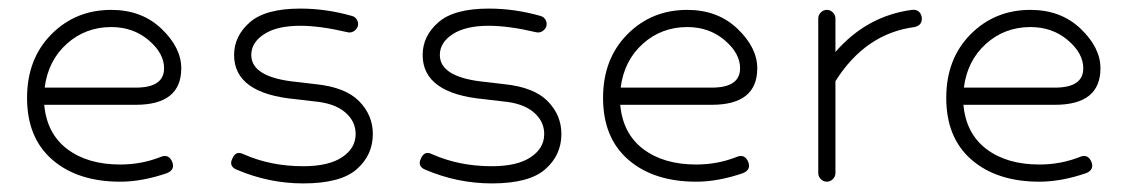

<svg xmlns="http://www.w3.org/2000/svg" viewBox="-20 -417 2643 447"><path d="M260 6Q161 6 102 -45Q43 -96 43 -189Q43 -280 99.5 -337Q156 -394 239 -394Q310 -394 356 -350Q402 -306 402 -258Q402 -173 296 -173H83Q89 -106 136.5 -70Q184 -34 260 -34Q310 -34 355 -52Q373 -59 381 -40Q388 -22 369 -14Q311 6 260 6ZM239 -354Q179 -354 135.5 -315Q92 -276 84 -213H296Q362 -213 362 -258Q362 -293 326 -323.5Q290 -354 239 -354Z M686 10Q606 10 531 -22Q512 -30 521 -48Q529 -67 547 -58Q610 -30 686 -30Q745 -30 776.5 -51Q808 -72 808 -105Q808 -135 783 -156Q758 -177 711 -181L669 -186Q525 -199 525 -289Q525 -333 561.5 -365Q598 -397 679 -397Q739 -397 799 -380Q807 -378 811 -371Q815 -364 813 -356Q811 -349 804 -344.5Q797 -340 789 -342Q725 -357 679 -357Q625 -357 595 -337.5Q565 -318 565 -289Q565 -236 673 -226L715 -221Q784 -214 816 -181.5Q848 -149 848 -105Q848 -56 810.5 -23Q773 10 686 10Z M1125 10Q1045 10 970 -22Q951 -30 960 -48Q968 -67 986 -58Q1049 -30 1125 -30Q1184 -30 1215.5 -51Q1247 -72 1247 -105Q1247 -135 1222 -156Q1197 -177 1150 -181L1108 -186Q964 -199 964 -289Q964 -333 1000.5 -365Q1037 -397 1118 -397Q1178 -397 1238 -380Q1246 -378 1250 -371Q1254 -364 1252 -356Q1250 -349 1243 -344.5Q1236 -340 1228 -342Q1164 -357 1118 -357Q1064 -357 1034 -337.5Q1004 -318 1004 -289Q1004 -236 1112 -226L1154 -221Q1223 -214 1255 -181.5Q1287 -149 1287 -105Q1287 -56 1249.5 -23Q1212 10 1125 10Z M1601 6Q1502 6 1443 -45Q1384 -96 1384 -189Q1384 -280 1440.5 -337Q1497 -394 1580 -394Q1651 -394 1697 -350Q1743 -306 1743 -258Q1743 -173 1637 -173H1424Q1430 -106 1477.5 -70Q1525 -34 1601 -34Q1651 -34 1696 -52Q1714 -59 1722 -40Q1729 -22 1710 -14Q1652 6 1601 6ZM1580 -354Q1520 -354 1476.5 -315Q1433 -276 1425 -213H1637Q1703 -213 1703 -258Q1703 -293 1667 -323.5Q1631 -354 1580 -354Z M1885 -14V-374Q1885 -382 1891 -388Q1897 -394 1905 -394Q1913 -394 1919 -388Q1925 -382 1925 -374V-296Q1998 -380 2103 -394Q2122 -396 2126 -377Q2128 -358 2109 -354Q1995 -339 1925 -228V-14Q1925 -6 1919 0Q1913 6 1905 6Q1897 6 1891 0Q1885 -6 1885 -14Z M2400 6Q2301 6 2242 -45Q2183 -96 2183 -189Q2183 -280 2239.5 -337Q2296 -394 2379 -394Q2450 -394 2496 -350Q2542 -306 2542 -258Q2542 -173 2436 -173H2223Q2229 -106 2276.5 -70Q2324 -34 2400 -34Q2450 -34 2495 -52Q2513 -59 2521 -40Q2528 -22 2509 -14Q2451 6 2400 6ZM2379 -354Q2319 -354 2275.5 -315Q2232 -276 2224 -213H2436Q2502 -213 2502 -258Q2502 -293 2466 -323.5Q2430 -354 2379 -354Z"/></svg>

Font: Hoogli Light
Style: Regular
Weight: 300
Designer: Anand Singh Naorem
Foundry: Brand New Type
Version: Version 1.00 b007